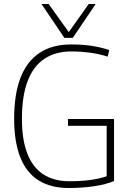

<svg xmlns="http://www.w3.org/2000/svg" viewBox="-20 -933 654 963"><path d="M51 -337Q51 -462 83.5 -544.5Q116 -627 179.5 -668.5Q243 -710 336 -710Q362 -710 387.5 -708.5Q413 -707 437 -703.5Q461 -700 484 -694.5Q507 -689 528 -682L520 -649Q476 -663 430.5 -669Q385 -675 338 -675Q258 -675 202.5 -638Q147 -601 118.5 -526Q90 -451 90 -337Q90 -231 117.5 -161.5Q145 -92 198 -58Q251 -24 328 -24Q385 -24 431 -30Q477 -36 515 -49V-302H321V-336H552V-25Q512 -8 452 1Q392 10 325 10Q235 10 174 -28Q113 -66 82 -143.5Q51 -221 51 -337ZM460 -913 345 -743H303L188 -913H224L325 -772L425 -913Z"/></svg>

Font: Georama ExtraLight
Style: Regular
Weight: 250
Version: Version 1.001